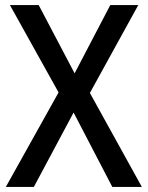

<svg xmlns="http://www.w3.org/2000/svg" viewBox="-20 -734 581 754"><path d="M537 0H421L269 -292L113 0H3L210 -371L19 -714H132L273 -446L413 -714H523L333 -369Z"/></svg>

Font: Noto Sans Sinhala UI SemiCondensed Medium
Style: Regular
Weight: 500
Width: 4
Designer: Jelle Bosma - Monotype Design Team
Foundry: Monotype Imaging Inc.
Version: Version 2.006; ttfautohint (v1.8.4.7-5d5b)